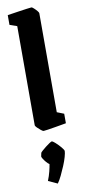

<svg xmlns="http://www.w3.org/2000/svg" viewBox="-104 -692 455 1033"><g transform="rotate(-10 123.0 -176.0)"><path d="M98 11Q94 11 84 3Q74 -5 65 -14Q56 -23 56 -28V-569L16 -583V-636Q16 -636 34.5 -639Q53 -642 77.5 -645.5Q102 -649 123 -652Q144 -655 149 -655Q152 -655 161 -647Q170 -639 177.5 -630Q185 -621 185 -617V-76L223 -61V-9Q223 -9 206 -6Q189 -3 165.5 1Q142 5 122.5 8Q103 11 98 11ZM124 303 74 280Q84 255 90 231Q96 207 98 192Q90 187 81.5 177Q73 167 67 157.5Q61 148 61 144L65 125Q66 122 75 114Q84 106 96 96.5Q108 87 118 80.5Q128 74 131 74Q136 74 150.5 87Q165 100 178 115.5Q191 131 191 137Q191 147 185 168.5Q179 190 168.5 215Q158 240 146.5 264Q135 288 124 303Z"/></g></svg>

Font: Grenze Gotisch
Style: Bold
Weight: 700
Designer: Renata Polastri
Foundry: Omnibus-Type
Version: Version 1.001